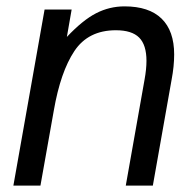

<svg xmlns="http://www.w3.org/2000/svg" viewBox="-20 -583 616 603"><path d="M22 0 120 -553H205L190 -467Q240 -520 282 -541.5Q324 -563 371 -563Q448 -563 487.5 -524.5Q527 -486 527 -412Q527 -375 519 -333L460 0H375L434 -333Q440 -366 440 -392Q440 -442 417 -465Q394 -488 344 -488Q257 -488 213.5 -422.5Q170 -357 149 -236L107 0Z"/></svg>

Font: Open Sauce One
Style: Italic
Weight: 400
Italic angle: -10°
Designer: Alfredo Marco Pradil
Foundry: Creative Sauce Fz LLC
Version: Version 1.477